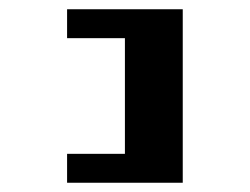

<svg xmlns="http://www.w3.org/2000/svg" viewBox="-20 -395 540 415"><path d="M125 -375H375V0H125V-62.5H250V-312.5H125Z"/></svg>

Font: Half Eighties
Style: Regular
Weight: 400
Monospace: yes
Designer: Jayvee Enaguas (HarvettFox96)
Version: 20191127.01dev02